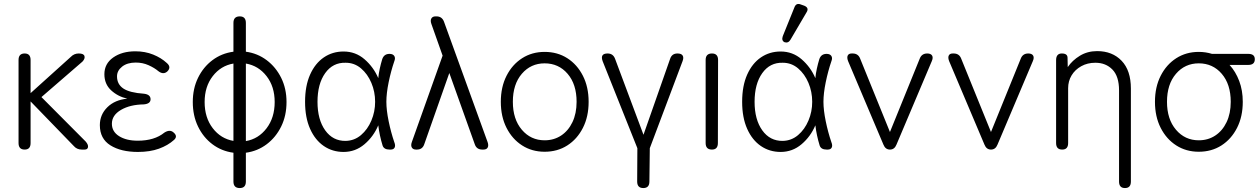

<svg xmlns="http://www.w3.org/2000/svg" viewBox="-20 -758 6379 973"><path d="M105 0Q74 0 74 -33V-454Q74 -487 105 -487Q135 -487 135 -454V-286L338 -469Q355 -487 379 -487Q404 -487 408 -474Q412 -461 398 -446L190 -266L414 -41Q428 -25 426 -12.5Q424 0 409 0H394Q369 0 353 -19L135 -244V-33Q135 0 105 0Z M679 12Q593 12 539.5 -21.5Q486 -55 486 -124Q486 -177 524 -214.5Q562 -252 625 -258Q577 -269 543 -300.5Q509 -332 509 -382Q509 -435 553.5 -466.5Q598 -498 666 -498Q715 -498 756 -481.5Q797 -465 825 -439Q850 -418 828 -396Q808 -378 783 -397Q763 -414 733 -427.5Q703 -441 668 -441Q625 -441 599 -420.5Q573 -400 573 -371Q573 -331 605 -309.5Q637 -288 710 -283Q743 -279 743 -255Q743 -232 709 -229Q639 -228 593 -201Q547 -174 547 -131Q547 -91 583.5 -68Q620 -45 678 -45Q763 -45 813 -86Q840 -103 858 -88Q883 -68 862 -49Q831 -21 785.5 -4.5Q740 12 679 12Z M1195 195Q1163 195 1163 162V16Q1103 8 1056.5 -27Q1010 -62 983.5 -117Q957 -172 957 -241Q957 -309 983.5 -363.5Q1010 -418 1056.5 -453Q1103 -488 1163 -496V-642Q1163 -675 1195 -675Q1226 -675 1226 -642V-496Q1285 -488 1331.5 -453Q1378 -418 1405 -363.5Q1432 -309 1432 -241Q1432 -172 1405 -117Q1378 -62 1331.5 -27Q1285 8 1226 16V162Q1226 195 1195 195ZM1226 -436V-43Q1290 -54 1331 -108Q1372 -162 1372 -241Q1372 -319 1331 -372Q1290 -425 1226 -436ZM1163 -44V-436Q1099 -425 1058 -372Q1017 -319 1017 -241Q1017 -162 1058 -108.5Q1099 -55 1163 -44Z M1721 12Q1665 12 1621 -18Q1577 -48 1551.5 -105Q1526 -162 1526 -242Q1526 -323 1551.5 -380Q1577 -437 1621 -467Q1665 -497 1721 -497Q1782 -497 1827.5 -457.5Q1873 -418 1897 -362Q1899 -385 1904.5 -410Q1910 -435 1917 -458Q1926 -485 1954 -485Q1971 -485 1978 -474.5Q1985 -464 1978 -447Q1961 -397 1949.5 -341Q1938 -285 1938 -242Q1938 -200 1949.5 -144Q1961 -88 1978 -38Q1985 -21 1980 -10.5Q1975 0 1960 0H1954Q1926 0 1919 -20Q1903 -72 1897 -123Q1873 -66 1827 -27Q1781 12 1721 12ZM1732 -44Q1776 -45 1809.5 -73.5Q1843 -102 1862 -147Q1881 -192 1881 -242Q1881 -293 1862 -338Q1843 -383 1809.5 -411.5Q1776 -440 1732 -440Q1667 -442 1628 -387.5Q1589 -333 1589 -242Q1589 -152 1628 -97.5Q1667 -43 1732 -44Z M2088 0Q2073 0 2067 -10.5Q2061 -21 2067 -38L2223 -476L2166 -637Q2160 -654 2166 -664.5Q2172 -675 2187 -675H2192Q2220 -675 2230 -648L2451 -38Q2457 -21 2451.5 -10.5Q2446 0 2430 0H2424Q2395 0 2386 -27L2257 -388L2130 -27Q2121 0 2093 0Z M2740 11Q2676 11 2626 -21Q2576 -53 2547 -110Q2518 -167 2518 -242Q2518 -317 2547 -374Q2576 -431 2626 -463Q2676 -495 2740 -495Q2805 -495 2855 -463Q2905 -431 2934 -374Q2963 -317 2963 -242Q2963 -167 2934 -110Q2905 -53 2855 -21Q2805 11 2740 11ZM2740 -47Q2787 -47 2823.5 -71Q2860 -95 2881 -139Q2902 -183 2902 -242Q2902 -331 2856.5 -384Q2811 -437 2740 -437Q2670 -437 2624.5 -384Q2579 -331 2579 -242Q2579 -154 2624.5 -100.5Q2670 -47 2740 -47Z M3240 195Q3209 195 3209 162L3210 -7L3034 -448Q3020 -487 3059 -487Q3087 -487 3097 -460L3241 -75L3376 -460Q3385 -487 3413 -487Q3433 -487 3439.5 -476.5Q3446 -466 3439 -448L3273 -7L3271 162Q3271 195 3240 195Z M3588 0Q3556 0 3556 -33V-454Q3556 -487 3588 -487Q3619 -487 3619 -454L3618 -33Q3618 0 3588 0Z M3936 12Q3880 12 3836 -18Q3792 -48 3766.5 -105Q3741 -162 3741 -242Q3741 -323 3766.5 -380Q3792 -437 3836 -467Q3880 -497 3936 -497Q3997 -497 4042.5 -457.5Q4088 -418 4112 -362Q4114 -385 4119.5 -410Q4125 -435 4132 -458Q4141 -485 4169 -485Q4186 -485 4193 -474.5Q4200 -464 4193 -447Q4176 -397 4164.5 -341Q4153 -285 4153 -242Q4153 -200 4164.5 -144Q4176 -88 4193 -38Q4200 -21 4195 -10.5Q4190 0 4175 0H4169Q4141 0 4134 -20Q4118 -72 4112 -123Q4088 -66 4042 -27Q3996 12 3936 12ZM3947 -44Q3991 -45 4024.5 -73.5Q4058 -102 4077 -147Q4096 -192 4096 -242Q4096 -293 4077 -338Q4058 -383 4024.5 -411.5Q3991 -440 3947 -440Q3882 -442 3843 -387.5Q3804 -333 3804 -242Q3804 -152 3843 -97.5Q3882 -43 3947 -44ZM3986 -557Q3975 -538 3956 -544Q3939 -552 3947 -575L4006 -721Q4015 -745 4039 -735L4056 -729Q4082 -718 4067 -695Z M4490 0Q4467 0 4457 -25L4278 -448Q4271 -466 4276 -476.5Q4281 -487 4296 -487H4301Q4329 -487 4339 -461L4490 -89L4641 -461Q4651 -487 4679 -487Q4697 -487 4703.5 -476.5Q4710 -466 4702 -448L4523 -25Q4513 0 4490 0Z M5002 0Q4979 0 4969 -25L4790 -448Q4783 -466 4788 -476.5Q4793 -487 4808 -487H4813Q4841 -487 4851 -461L5002 -89L5153 -461Q5163 -487 5191 -487Q5209 -487 5215.5 -476.5Q5222 -466 5214 -448L5035 -25Q5025 0 5002 0Z M5363 0Q5332 0 5332 -33V-453Q5332 -487 5361 -487Q5390 -487 5390 -465L5391 -418Q5414 -452 5452.5 -475.5Q5491 -499 5540 -499Q5617 -499 5664 -450Q5711 -401 5711 -309V162Q5711 195 5681 195Q5651 195 5651 162V-300Q5651 -371 5617.5 -405.5Q5584 -440 5531 -440Q5491 -440 5459.5 -422.5Q5428 -405 5410.5 -376Q5393 -347 5393 -311V-33Q5393 0 5363 0Z M6055 11Q5991 11 5941 -21Q5891 -53 5862 -110Q5833 -167 5833 -242Q5833 -317 5862 -374Q5891 -431 5941 -463Q5991 -495 6055 -495Q6090 -495 6122 -485H6306Q6339 -485 6339 -458Q6339 -429 6306 -429H6211Q6242 -395 6260 -347.5Q6278 -300 6278 -242Q6278 -167 6249 -110Q6220 -53 6170 -21Q6120 11 6055 11ZM6055 -47Q6102 -47 6138.5 -71Q6175 -95 6196 -139Q6217 -183 6217 -242Q6217 -331 6171.5 -384Q6126 -437 6055 -437Q5985 -437 5939.5 -384Q5894 -331 5894 -242Q5894 -154 5939.5 -100.5Q5985 -47 6055 -47Z"/></svg>

Font: Shin Retro Maru Gothic Regular
Style: Regular
Weight: 400
Designer: Iose
Foundry: Typographish
Version: Version 1.002